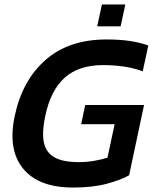

<svg xmlns="http://www.w3.org/2000/svg" viewBox="-20 -831 685 861"><path d="M416 -713 437 -811H542L521 -713ZM307 10Q153 10 83.5 -75Q14 -160 46 -311Q80 -471 184.5 -562.5Q289 -654 457 -654Q515 -654 560.5 -647.5Q606 -641 645 -627L620 -511Q581 -526 536 -532.5Q491 -539 442 -539Q333 -539 270 -482.5Q207 -426 183 -311Q168 -242 176 -196Q184 -150 221.5 -127Q259 -104 334 -104Q368 -104 401 -109.5Q434 -115 462 -124L494 -274H344L362 -360H626L559 -45Q522 -24 459 -7Q396 10 307 10Z"/></svg>

Font: Kanit Medium
Style: Italic
Weight: 500
Italic angle: -12°
Designer: Katatrad Team
Foundry: CadsonDemak
Version: Version 2.000; ttfautohint (v1.8.3)